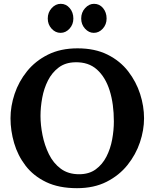

<svg xmlns="http://www.w3.org/2000/svg" viewBox="-20 -969 809 1005"><path d="M383 16Q288 16 221.5 -16Q155 -48 114 -101.5Q73 -155 54 -220Q35 -285 35 -350Q35 -413 56.5 -477.5Q78 -542 121.5 -596Q165 -650 231 -683Q297 -716 386 -716Q477 -716 543 -683Q609 -650 651 -595.5Q693 -541 713.5 -477Q734 -413 734 -350Q734 -288 712.5 -224Q691 -160 647.5 -105.5Q604 -51 538 -17.5Q472 16 383 16ZM394 -57Q446 -57 481 -82.5Q516 -108 537 -149Q558 -190 567 -238.5Q576 -287 576 -333Q576 -425 554 -495Q532 -565 487.5 -605Q443 -645 373 -643Q322 -642 287 -615.5Q252 -589 231 -547.5Q210 -506 201 -457Q192 -408 192 -362Q192 -315 202.5 -262Q213 -209 236 -162Q259 -115 298 -86Q337 -57 394 -57ZM297 -797Q270 -797 250 -819Q230 -841 230 -872Q230 -904 250.5 -926.5Q271 -949 298 -949Q326 -949 345 -926.5Q364 -904 364 -872Q364 -841 344 -819Q324 -797 297 -797ZM471 -797Q445 -797 425 -819Q405 -841 405 -872Q405 -904 425.5 -926.5Q446 -949 472 -949Q501 -949 519.5 -926.5Q538 -904 538 -872Q538 -841 518 -819Q498 -797 471 -797Z"/></svg>

Font: Lora
Style: Bold
Weight: 700
Designer: Olga Karpushina, Alexei Vanyashin (Cyrillic)
Foundry: Cyreal
Version: Version 3.006; ttfautohint (v1.8.4.7-5d5b);gftools[0.9.30]